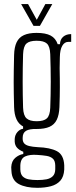

<svg xmlns="http://www.w3.org/2000/svg" viewBox="-20 -767 372 940"><path d="M162.5 152.5Q106.5 152.5 72.2 134.2Q38 116 36 70Q36 66 35.5 61.5Q35 57 35 51.5Q36.5 21.5 54.5 6Q72.5 -9.5 94 -13V-24Q74 -32 63.5 -43.8Q53 -55.5 52 -73.5Q52 -77.5 52 -80.2Q52 -83 52 -86.5Q53 -106.5 65.2 -120.5Q77.5 -134.5 93 -136.5V-148Q71.5 -159.5 60.8 -183Q50 -206.5 49 -243Q48 -280 47.5 -309Q47 -338 47 -365Q47 -392 47.5 -423.8Q48 -455.5 49 -497.5Q50 -536.5 61.5 -560.2Q73 -584 97 -595Q121 -606 159.5 -606Q203 -606 227.8 -593Q252.5 -580 262.5 -550.5H273.5Q274.5 -574.5 289.5 -587.2Q304.5 -600 328.5 -600V-562H314.5Q296 -562 284.8 -542.8Q273.5 -523.5 273 -486.5L272 -433.5Q272.5 -407 272.8 -384.2Q273 -361.5 273 -340Q273 -318.5 272.5 -295Q272 -271.5 271 -243Q269.5 -204.5 258 -180.8Q246.5 -157 222.5 -146.2Q198.5 -135.5 159.5 -135.5Q125 -136.5 108 -126.8Q91 -117 91 -92.5V-86Q91.5 -72.5 99.2 -64.2Q107 -56 123.2 -52Q139.5 -48 165 -46.5Q225 -44.5 258.5 -27Q292 -9.5 294.5 42Q294.5 47.5 294.5 52.5Q294.5 57.5 294.5 63Q292.5 98.5 275.2 117.8Q258 137 228.8 144.8Q199.5 152.5 162.5 152.5ZM163.5 114.5Q188.5 114.5 207.8 110.8Q227 107 238.5 95.5Q250 84 250.5 62Q250.5 56.5 250.5 52Q250.5 47.5 250.5 43Q250 20 238.8 9.8Q227.5 -0.5 208.2 -3.8Q189 -7 163.5 -8.5Q126 -11.5 103.2 -1.2Q80.5 9 79.5 43.5Q79.5 48 79.5 52.8Q79.5 57.5 79.5 62Q80 85.5 91 96.5Q102 107.5 120.5 111Q139 114.5 163.5 114.5ZM159.5 -173.5Q194.5 -173.5 209.5 -187.5Q224.5 -201.5 226 -239.5Q227 -269.5 227.8 -301.8Q228.5 -334 228.5 -367.2Q228.5 -400.5 227.8 -434.5Q227 -468.5 226 -501.5Q224.5 -540 209.5 -553.8Q194.5 -567.5 159.5 -567.5Q124.5 -567.5 109.5 -553.8Q94.5 -540 93 -501.5Q92 -468.5 91.5 -434.5Q91 -400.5 91 -367.2Q91 -334 91.5 -301.8Q92 -269.5 93 -239.5Q94.5 -201.5 110 -187.5Q125.5 -173.5 159.5 -173.5ZM144 -640.5 83.5 -747H117.5L160 -670L202 -747H236L175.5 -640.5Z"/></svg>

Font: Big Shoulders Display Thin Light
Style: Regular
Weight: 300
Version: Version 2.002